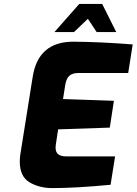

<svg xmlns="http://www.w3.org/2000/svg" viewBox="-20 -955 698 981"><path d="M81 -130Q81 -148 84 -167L147 -562Q175 -742 355 -742Q492 -741 658 -728L635 -582H381Q349 -582 333.5 -567Q318 -552 313 -519L302 -449L562 -440L541 -303L277 -294L265 -215Q264 -210 264 -200Q264 -156 317 -156H568L545 -11Q369 6 247 6Q181 6 131 -23.5Q81 -53 81 -130ZM385 -935H502L574 -791H474L429 -859L358 -791H258Z"/></svg>

Font: Exo ExtraBold
Style: Italic
Weight: 800
Italic angle: -9°
Designer: Natanael Gama
Foundry: Natanael Gama
Version: Version 1.500; ttfautohint (v1.6)